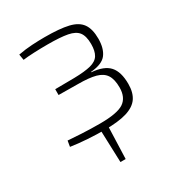

<svg xmlns="http://www.w3.org/2000/svg" viewBox="-159 -591 796 861"><g transform="rotate(-30 239.0 -160.5)"><path d="M247 -5 241 167H214L208 -5ZM199 -488Q277 -488 321.5 -477.5Q366 -467 385.5 -439.5Q405 -412 405 -362Q405 -312 383.5 -283Q362 -254 302 -249V-247Q366 -242 393 -211.5Q420 -181 420 -119Q420 -74 401 -46.5Q382 -19 339 -6Q296 7 223 7Q185 7 138 4Q91 1 52 -5L57 -35Q79 -33 125.5 -30.5Q172 -28 221 -28Q311 -28 344.5 -50.5Q378 -73 378 -125Q378 -167 363 -190Q348 -213 314.5 -222Q281 -231 223 -231L124 -232V-262L223 -263Q278 -264 309 -272Q340 -280 352.5 -300.5Q365 -321 365 -357Q365 -398 349.5 -418.5Q334 -439 297 -446Q260 -453 195 -453Q159 -453 124 -451.5Q89 -450 67 -447L62 -477Q99 -484 134 -486Q169 -488 199 -488Z"/></g></svg>

Font: Exo 2 ExtraLight
Style: Regular
Weight: 250
Designer: Natanael Gama
Foundry: Natanael Gama
Version: Version 2.010